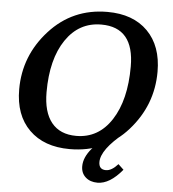

<svg xmlns="http://www.w3.org/2000/svg" viewBox="-58 -756 879 978"><g transform="rotate(5 381.5 -267.5)"><path d="M320.3 9.8Q189 9.8 113.5 -64.7Q38.1 -139.2 38.1 -271.5Q38.1 -443.4 156 -573.2Q273.9 -703.1 452.1 -703.1Q583.5 -703.1 658 -628.2Q732.4 -553.2 732.4 -421.4Q732.4 -250.5 616.9 -120.4Q501.5 9.8 320.3 9.8ZM347.7 -60.1Q461.4 -60.1 527.8 -162.4Q594.2 -264.6 594.2 -436Q594.2 -636.2 426.8 -636.2Q312.5 -636.2 245.4 -537.1Q178.2 -438 178.2 -269.5Q178.2 -167 221.7 -113.5Q265.1 -60.1 347.7 -60.1ZM476.6 168Q439 168 415.5 147Q392.1 126 392.1 91.3Q392.1 0 551.8 -95.7L591.3 -93.8Q477.5 -2 477.5 62Q477.5 100.6 513.7 100.6Q543 100.6 575.2 64.5L603 90.8Q539.1 168 476.6 168Z"/></g></svg>

Font: Kelvinch
Style: Bold Italic
Weight: 700
Italic angle: -10°
Designer: Paul James Miller
Foundry: High-Logic / Made with FontCreator
Version: Version 3.30 September 23, 2016